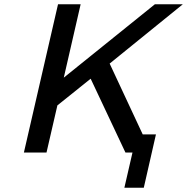

<svg xmlns="http://www.w3.org/2000/svg" viewBox="-20 -715 877 900"><path d="M92 0 252 -695H358L279 -351L706 -695H837L494 -417L649 -85H711L654 165H563L601 0H568L405 -346L249 -221L198 0Z"/></svg>

Font: Coval
Style: Medium Italic
Weight: 500
Foundry: Context Ltd
Version: Version 001.000